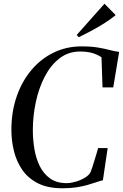

<svg xmlns="http://www.w3.org/2000/svg" viewBox="-20 -1000 658 1029"><path d="M315 9Q235.5 9 182.8 -18Q130 -45 99 -90.2Q68 -135.5 54.5 -191.2Q41 -247 41 -304Q41 -400 69 -481.8Q97 -563.5 147.8 -624Q198.5 -684.5 267.2 -718Q336 -751.5 417.5 -751.5Q469 -751.5 506.5 -745Q544 -738.5 571 -731.2Q598 -724 618.5 -722L587 -531.5H529.5L524 -693Q513.5 -700 498.5 -707.2Q483.5 -714.5 461.5 -719.2Q439.5 -724 409.5 -724Q346.5 -724 299 -687.2Q251.5 -650.5 219.8 -589.2Q188 -528 172 -453.2Q156 -378.5 156 -302.5Q156 -251 164.5 -200.5Q173 -150 193.5 -109Q214 -68 249 -43.2Q284 -18.5 337 -18.5Q358.5 -18.5 384.8 -26Q411 -33.5 433.2 -46.5Q455.5 -59.5 465 -76.5Q469.5 -87.5 475 -104.2Q480.5 -121 486 -139.5Q491.5 -158 497 -175.5Q502.5 -193 506 -206.5H557L531.5 -34Q516.5 -30.5 496.2 -23.5Q476 -16.5 450 -9Q424 -1.5 390.5 3.8Q357 9 315 9ZM402 -800.5 391 -812.5 540 -980 600 -919Q575 -898.5 542.8 -877.8Q510.5 -857 474.2 -837.5Q438 -818 402 -800.5Z"/></svg>

Font: Merriweather 144pt
Style: Italic
Weight: 400
Italic angle: -7.8°
Version: Version 2.101